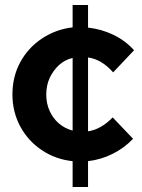

<svg xmlns="http://www.w3.org/2000/svg" viewBox="-20 -640 572 772"><path d="M272 112V8Q204 1 148.5 -36Q93 -73 61.5 -131.5Q30 -190 30 -260Q30 -332 61.5 -390Q93 -448 148.5 -485Q204 -522 272 -530V-620H334V-529Q388 -523 436 -500Q484 -477 519 -438L435 -349Q412 -375 387 -390Q362 -405 334 -409V-112Q361 -116 386 -130.5Q411 -145 433 -168L515 -82Q480 -45 433 -21.5Q386 2 334 8V112ZM166 -260Q166 -224 179.5 -194Q193 -164 217 -143.5Q241 -123 272 -115V-407Q241 -400 217.5 -378.5Q194 -357 180 -327Q166 -297 166 -260Z"/></svg>

Font: Red Hat Display ExtraBold
Style: Regular
Weight: 800
Designer: Pentagram, MCKL
Foundry: Pentagram, MCKL
Version: Version 1.023